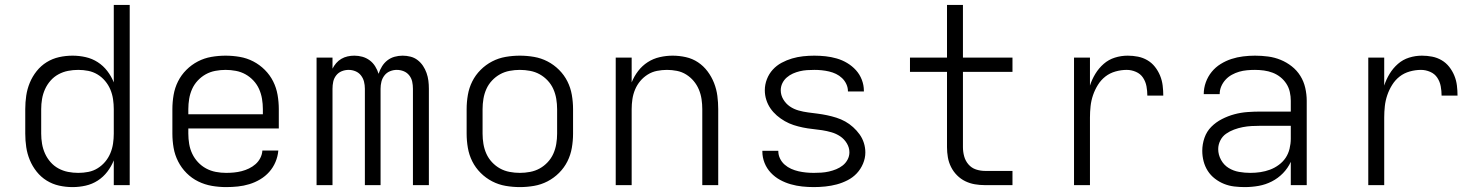

<svg xmlns="http://www.w3.org/2000/svg" viewBox="-20 -755 6040 783"><path d="M276 8Q248 8 221 2Q194 -4 170.5 -18.5Q147 -33 129.5 -55Q112 -77 101.5 -102.5Q91 -128 87 -155Q83 -182 83 -210V-310Q83 -338 87 -365Q91 -392 101.5 -417.5Q112 -443 129.5 -465Q147 -487 170.5 -501.5Q194 -516 221 -522Q248 -528 276 -528Q303 -528 329.5 -522Q356 -516 378.5 -501.5Q401 -487 417.5 -465.5Q434 -444 444 -419V-735H509V0H444V-101Q434 -76 417.5 -54.5Q401 -33 378.5 -18.5Q356 -4 329.5 2Q303 8 276 8ZM299 -50Q299 -50 299.5 -50Q300 -50 300 -50Q320 -50 340.5 -54Q361 -58 378.5 -69Q396 -80 409 -95.5Q422 -111 430 -130Q438 -149 441 -169.5Q444 -190 444 -210V-310Q444 -330 441 -350.5Q438 -371 430 -390Q422 -409 408.5 -425Q395 -441 377.5 -451.5Q360 -462 340 -466Q320 -470 299 -470Q278 -470 257.5 -466Q237 -462 218.5 -452Q200 -442 186 -426Q172 -410 163.5 -391Q155 -372 151.5 -351.5Q148 -331 148 -310V-210Q148 -189 151.5 -168.5Q155 -148 163.5 -129Q172 -110 186 -94Q200 -78 218.5 -68Q237 -58 257.5 -54Q278 -50 299 -50Z M902 8Q873 8 844 3Q815 -2 788.5 -15Q762 -28 741 -49Q720 -70 706.5 -96.5Q693 -123 688 -152Q683 -181 683 -210V-310Q683 -339 688 -368Q693 -397 706 -423Q719 -449 740 -470Q761 -491 787 -504.5Q813 -518 842 -523Q871 -528 900 -528Q929 -528 958 -523Q987 -518 1013 -504.5Q1039 -491 1060 -470Q1081 -449 1094 -423Q1107 -397 1112 -368Q1117 -339 1117 -310V-231H748V-210Q748 -189 751.5 -168Q755 -147 764 -128Q773 -109 787.5 -93.5Q802 -78 820.5 -68Q839 -58 860 -54Q881 -50 902 -50Q918 -50 934 -51.5Q950 -53 965.5 -57Q981 -61 995.5 -68Q1010 -75 1022 -85.5Q1034 -96 1041.5 -110.5Q1049 -125 1050 -141H1115Q1113 -117 1103.5 -94.5Q1094 -72 1078 -54Q1062 -36 1041 -23.5Q1020 -11 997 -4Q974 3 950 5.5Q926 8 902 8ZM1052 -289V-310Q1052 -331 1048.5 -352Q1045 -373 1036.5 -392Q1028 -411 1013.5 -426.5Q999 -442 981 -452Q963 -462 942 -466Q921 -470 900 -470Q879 -470 858 -466Q837 -462 819 -452Q801 -442 786.5 -426.5Q772 -411 763.5 -392Q755 -373 751.5 -352Q748 -331 748 -310V-289Z M1271 0V-520H1336V-475Q1342 -487 1351 -497.5Q1360 -508 1372 -515Q1384 -522 1397.5 -525Q1411 -528 1425 -528Q1442 -528 1458 -523.5Q1474 -519 1487.5 -509Q1501 -499 1510 -484.5Q1519 -470 1524 -454Q1529 -470 1538 -484.5Q1547 -499 1560 -509Q1573 -519 1589 -523.5Q1605 -528 1622 -528Q1638 -528 1654 -524Q1670 -520 1683 -510Q1696 -500 1705 -486.5Q1714 -473 1719.5 -457.5Q1725 -442 1727 -426Q1729 -410 1729 -393V0H1664V-393Q1664 -408 1661 -422Q1658 -436 1649 -447.5Q1640 -459 1626.5 -464.5Q1613 -470 1598 -470Q1584 -470 1570.5 -464.5Q1557 -459 1548 -447.5Q1539 -436 1535.5 -422Q1532 -408 1532 -393V0H1468V-393Q1468 -408 1464.5 -422Q1461 -436 1452 -447.5Q1443 -459 1429.5 -464.5Q1416 -470 1402 -470Q1387 -470 1373.5 -464.5Q1360 -459 1351 -447.5Q1342 -436 1339 -422Q1336 -408 1336 -393V0Z M2100 8Q2071 8 2042 3Q2013 -2 1987 -15.5Q1961 -29 1940 -50Q1919 -71 1906 -97Q1893 -123 1888 -152Q1883 -181 1883 -210V-310Q1883 -339 1888 -368Q1893 -397 1906 -423Q1919 -449 1940 -470Q1961 -491 1987 -504.5Q2013 -518 2042 -523Q2071 -528 2100 -528Q2129 -528 2158 -523Q2187 -518 2213 -504.5Q2239 -491 2260 -470Q2281 -449 2294 -423Q2307 -397 2312 -368Q2317 -339 2317 -310V-210Q2317 -181 2312 -152Q2307 -123 2294 -97Q2281 -71 2260 -50Q2239 -29 2213 -15.5Q2187 -2 2158 3Q2129 8 2100 8ZM2100 -50Q2121 -50 2142 -54Q2163 -58 2181 -68Q2199 -78 2213.5 -93.5Q2228 -109 2236.5 -128Q2245 -147 2248.5 -168Q2252 -189 2252 -210V-310Q2252 -331 2248.5 -352Q2245 -373 2236.5 -392Q2228 -411 2213.5 -426.5Q2199 -442 2181 -452Q2163 -462 2142 -466Q2121 -470 2100 -470Q2079 -470 2058 -466Q2037 -462 2019 -452Q2001 -442 1986.5 -426.5Q1972 -411 1963.5 -392Q1955 -373 1951.5 -352Q1948 -331 1948 -310V-210Q1948 -189 1951.5 -168Q1955 -147 1963.5 -128Q1972 -109 1986.5 -93.5Q2001 -78 2019 -68Q2037 -58 2058 -54Q2079 -50 2100 -50Z M2491 0V-520H2556V-419Q2566 -444 2582.5 -465.5Q2599 -487 2621.5 -501.5Q2644 -516 2670.5 -522Q2697 -528 2723 -528Q2750 -528 2777 -522Q2804 -516 2826.5 -501Q2849 -486 2865.5 -464Q2882 -442 2892 -416.5Q2902 -391 2905.5 -364Q2909 -337 2909 -310V0H2844V-310Q2844 -330 2841 -350.5Q2838 -371 2830 -390Q2822 -409 2809 -424.5Q2796 -440 2778.5 -451Q2761 -462 2740.5 -466Q2720 -470 2700 -470Q2680 -470 2659.5 -466Q2639 -462 2621.5 -451Q2604 -440 2591 -424.5Q2578 -409 2570 -390Q2562 -371 2559 -350.5Q2556 -330 2556 -310V0Z M3299 8Q3275 8 3251.5 5.5Q3228 3 3205 -3.5Q3182 -10 3161 -21.5Q3140 -33 3123.5 -50.5Q3107 -68 3098 -90.5Q3089 -113 3089 -137Q3089 -138 3089 -138.5Q3089 -139 3089 -140H3154Q3154 -140 3154 -139.5Q3154 -139 3154 -139Q3154 -123 3161 -108.5Q3168 -94 3180 -83.5Q3192 -73 3206.5 -66.5Q3221 -60 3236.5 -56.5Q3252 -53 3267.5 -51.5Q3283 -50 3299 -50Q3314 -50 3329.5 -51Q3345 -52 3360.5 -55.5Q3376 -59 3390.5 -65Q3405 -71 3417 -80.5Q3429 -90 3436.5 -104Q3444 -118 3444 -134Q3444 -153 3433.5 -170.5Q3423 -188 3406.5 -199Q3390 -210 3371 -215.5Q3352 -221 3332.5 -224Q3313 -227 3293.5 -229Q3274 -231 3254.5 -235Q3235 -239 3216.5 -245Q3198 -251 3180.5 -261Q3163 -271 3148 -284Q3133 -297 3122 -313Q3111 -329 3105 -348Q3099 -367 3099 -387Q3099 -410 3107.5 -432Q3116 -454 3131.5 -471Q3147 -488 3167.5 -499Q3188 -510 3210 -516.5Q3232 -523 3255 -525.5Q3278 -528 3301 -528Q3324 -528 3347 -525.5Q3370 -523 3392.5 -516.5Q3415 -510 3435 -498Q3455 -486 3470.5 -469Q3486 -452 3494.5 -430Q3503 -408 3503 -385Q3503 -384 3503 -383Q3503 -382 3503 -382H3438Q3438 -382 3438 -382.5Q3438 -383 3438 -383Q3438 -398 3431.5 -412Q3425 -426 3414 -436.5Q3403 -447 3389.5 -453.5Q3376 -460 3361 -463.5Q3346 -467 3331 -468.5Q3316 -470 3301 -470Q3286 -470 3271 -469Q3256 -468 3241.5 -464.5Q3227 -461 3213.5 -455Q3200 -449 3188.5 -439Q3177 -429 3170.5 -415.5Q3164 -402 3164 -387Q3164 -367 3174.5 -349.5Q3185 -332 3201 -321Q3217 -310 3236.5 -304.5Q3256 -299 3275.5 -296.5Q3295 -294 3314.5 -291.5Q3334 -289 3353 -285Q3372 -281 3391 -275Q3410 -269 3427 -259.5Q3444 -250 3459 -236.5Q3474 -223 3485.5 -207Q3497 -191 3503 -172Q3509 -153 3509 -133Q3509 -110 3499.5 -87.5Q3490 -65 3474 -48Q3458 -31 3436.5 -20Q3415 -9 3392.5 -3Q3370 3 3346 5.5Q3322 8 3299 8Z M3997 0Q3976 0 3955.5 -3.5Q3935 -7 3916.5 -16Q3898 -25 3883 -40Q3868 -55 3858.5 -74Q3849 -93 3845.5 -113.5Q3842 -134 3842 -155V-462H3691V-520H3842V-735H3907V-520H4109V-462H3907V-155Q3907 -136 3912 -117.5Q3917 -99 3929.5 -84.5Q3942 -70 3960 -64Q3978 -58 3997 -58H4109V0Z M4360 0V-520H4425V-406Q4433 -431 4447 -454Q4461 -477 4481 -494.5Q4501 -512 4526.5 -520Q4552 -528 4579 -528Q4600 -528 4620.5 -524Q4641 -520 4659 -509.5Q4677 -499 4690 -482.5Q4703 -466 4711 -446.5Q4719 -427 4721.5 -406Q4724 -385 4724 -365H4659Q4659 -384 4655.5 -403Q4652 -422 4641.5 -438Q4631 -454 4612.5 -462Q4594 -470 4575 -470Q4552 -470 4529 -463.5Q4506 -457 4488 -443Q4470 -429 4457.5 -409Q4445 -389 4437.5 -367Q4430 -345 4427.5 -322Q4425 -299 4425 -276V0Z M5056 8Q5035 8 5013.5 5.5Q4992 3 4972 -5Q4952 -13 4934.5 -26.5Q4917 -40 4905.5 -58Q4894 -76 4888.5 -97Q4883 -118 4883 -140Q4883 -167 4892 -193Q4901 -219 4920 -238Q4939 -257 4963.5 -269.5Q4988 -282 5014 -289Q5040 -296 5067 -298Q5094 -300 5121 -300H5244V-344Q5244 -362 5240 -380Q5236 -398 5226 -413.5Q5216 -429 5201.5 -440.5Q5187 -452 5170 -458.5Q5153 -465 5134.5 -467.5Q5116 -470 5098 -470Q5082 -470 5065.5 -468.5Q5049 -467 5033.5 -462.5Q5018 -458 5003.5 -450Q4989 -442 4978 -430Q4967 -418 4960.5 -403Q4954 -388 4954 -371H4889Q4889 -396 4897.5 -419.5Q4906 -443 4921.5 -462Q4937 -481 4958 -494Q4979 -507 5002 -514.5Q5025 -522 5049.5 -525Q5074 -528 5098 -528Q5125 -528 5151.5 -524.5Q5178 -521 5202.5 -511Q5227 -501 5248 -484.5Q5269 -468 5283 -445.5Q5297 -423 5303 -396.5Q5309 -370 5309 -344V0H5244V-95Q5232 -69 5212 -48.5Q5192 -28 5166.5 -15Q5141 -2 5113 3Q5085 8 5056 8ZM5079 -50Q5100 -50 5120 -53Q5140 -56 5159 -63Q5178 -70 5195 -82.5Q5212 -95 5223 -111.5Q5234 -128 5239 -148.5Q5244 -169 5244 -189V-242H5121Q5102 -242 5084 -241Q5066 -240 5048 -236.5Q5030 -233 5012.5 -226.5Q4995 -220 4980 -209.5Q4965 -199 4956.5 -182Q4948 -165 4948 -147Q4948 -124 4959.5 -103Q4971 -82 4990.5 -70Q5010 -58 5033 -54Q5056 -50 5079 -50Z M5560 0V-520H5625V-406Q5633 -431 5647 -454Q5661 -477 5681 -494.5Q5701 -512 5726.5 -520Q5752 -528 5779 -528Q5800 -528 5820.5 -524Q5841 -520 5859 -509.5Q5877 -499 5890 -482.5Q5903 -466 5911 -446.5Q5919 -427 5921.5 -406Q5924 -385 5924 -365H5859Q5859 -384 5855.5 -403Q5852 -422 5841.5 -438Q5831 -454 5812.5 -462Q5794 -470 5775 -470Q5752 -470 5729 -463.5Q5706 -457 5688 -443Q5670 -429 5657.5 -409Q5645 -389 5637.5 -367Q5630 -345 5627.5 -322Q5625 -299 5625 -276V0Z"/></svg>

Font: Iosevka SS04 Light Extended
Style: Regular
Weight: 300
Width: 7
Monospace: yes
Designer: Belleve Invis
Foundry: Belleve Invis
Version: Version 19.0.0; ttfautohint (v1.8.4)